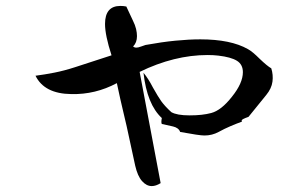

<svg xmlns="http://www.w3.org/2000/svg" viewBox="-20 -679 1040 649"><path d="M493 -50Q475 -50 460 -67Q445 -84 437 -119L416 -216Q409 -250 398 -295.5Q387 -341 375 -398Q302 -359 221 -361Q130 -362 100 -423Q131 -427 164 -433.5Q197 -440 234 -452L357 -492Q346 -526 340.5 -552.5Q335 -579 335 -598Q335 -659 387 -659Q392 -659 397 -658.5Q402 -658 407 -657L429 -610Q437 -594 440 -581Q443 -568 443 -557Q443 -535 430 -522Q434 -518 441 -518Q447 -518 457.5 -522Q468 -526 472 -527Q527 -537 573 -541.5Q619 -546 657 -546Q760 -546 818 -513Q833 -505 858 -480Q883 -456 897 -448Q904 -426 901 -403Q898 -380 880 -358L820 -284Q797 -276 797 -272Q797 -269 798 -268Q779 -261 759 -252.5Q739 -244 719 -233Q697 -221 671 -221Q654 -221 589 -233Q584 -247 565 -251.5Q546 -256 527 -260Q524 -264 527 -280Q477 -326 465 -433Q481 -414 497 -383Q506 -367 513 -355.5Q520 -344 525 -337Q530 -330 538.5 -320.5Q547 -311 559 -300Q578 -289 621 -289Q643 -289 661 -291Q679 -293 694 -297Q728 -306 764 -352Q801 -398 801 -435Q801 -461 781 -473.5Q761 -486 718 -491Q710 -492 701 -492.5Q692 -493 682 -493Q569 -493 452 -436L523 -60Q507 -50 493 -50Z"/></svg>

Font: Yuji Hentaigana Akari
Style: Regular
Weight: 400
Designer: Kataoka Yuji
Foundry: Kinuta Font Factory
Version: Version 3.002